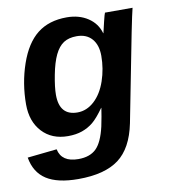

<svg xmlns="http://www.w3.org/2000/svg" viewBox="-86 -609 780 887"><g transform="rotate(-10 304.0 -165.5)"><path d="M210.4 207.5Q113.3 207.5 61 173.8Q8.8 140.1 -3.4 69.3L134.8 54.7Q147.9 116.7 226.6 116.7Q280.3 116.7 310.1 87.9Q339.8 59.1 356.4 -13.2Q366.2 -60.1 371.6 -98.1H370.6Q339.8 -54.7 316.7 -35.6Q293.5 -16.6 264.4 -6.3Q235.4 3.9 197.8 3.9Q122.1 3.9 76.9 -44.9Q31.7 -93.8 31.7 -173.8Q31.7 -272 62.7 -362.1Q93.8 -452.1 148.2 -494.9Q202.6 -537.6 286.1 -537.6Q343.8 -537.6 385.3 -510.3Q426.8 -482.9 439.9 -436H440.9Q443.8 -450.2 452.9 -487.3Q461.9 -524.4 464.4 -528.3H593.8L584.5 -487.8L569.8 -416.5L489.3 -4.9Q466.3 108.9 400.4 158.2Q334.5 207.5 210.4 207.5ZM413.1 -335Q413.1 -385.7 387.7 -414.8Q362.3 -443.8 316.4 -443.8Q279.3 -443.8 255.1 -428.2Q231 -412.6 214.1 -377.7Q197.3 -342.8 186.3 -285.9Q175.3 -229 175.3 -193.4Q175.3 -96.2 259.8 -96.2Q303.2 -96.2 338.9 -128.9Q374.5 -161.6 393.8 -218Q413.1 -274.4 413.1 -335Z"/></g></svg>

Font: Liberation Sans
Style: Bold Italic
Weight: 700
Italic angle: -12°
Designer: Steve Matteson
Foundry: Ascender Corporation
Version: Version 2.1.5